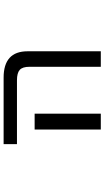

<svg xmlns="http://www.w3.org/2000/svg" viewBox="217 -781 566 1040"><g transform="rotate(-90 500.0 -261.0)"><path d="M239.3 -452.1V-524.4H599.6Q742.2 -524.4 742.2 -394.5V2H658.2V-384.8Q658.2 -421.9 641.6 -437Q625 -452.1 585 -452.1ZM404.3 -356.4V-77.1V2H318.4V-77.1V-356.4Z"/></g></svg>

Font: Gen Shin Gothic Monospace Regular
Style: Regular
Weight: 400
Designer: [Source Han Sans]
Ryoko NISHIZUKA  (kana & ideographs); Paul D. Hunt (Latin, Greek & Cyrillic); Wenlong ZHANG  (bopomofo
Version: Version 1.002.20150607